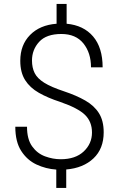

<svg xmlns="http://www.w3.org/2000/svg" viewBox="-20 -839 595 961"><path d="M440.4 -175.8Q440.4 -229.5 405.8 -263.7Q371.1 -297.9 280.8 -329.1Q219.2 -349.1 174.6 -374.5Q129.9 -399.9 105.7 -438.2Q81.5 -476.6 81.5 -534.7Q81.5 -614.3 130.6 -664.1Q179.7 -713.9 263.2 -720.2V-819.3H313.5V-720.2Q398.4 -712.4 446 -656.5Q493.7 -600.6 493.7 -502H435.5Q435.5 -574.2 397.5 -621.6Q359.4 -668.9 287.1 -668.9Q211.9 -668.9 176 -629.6Q140.1 -590.3 140.1 -536.1Q140.1 -500.5 153.3 -473.6Q166.5 -446.8 201.2 -425Q235.8 -403.3 300.8 -381.8Q362.3 -361.3 406.7 -335.9Q451.2 -310.5 475.1 -272.7Q499 -234.9 499 -176.8Q499 -94.7 448 -46.4Q397 2 311.5 9.3V101.6H261.7V9.8Q209.5 6.3 162.6 -15.6Q115.7 -37.6 86.2 -83.5Q56.6 -129.4 56.6 -204.6H115.2Q115.2 -142.1 140.9 -106.4Q166.5 -70.8 205.6 -56.4Q244.6 -42 283.7 -42Q357.9 -42 399.2 -81.1Q440.4 -120.1 440.4 -175.8Z"/></svg>

Font: Vazirmatn RD UI ExtraLight
Style: Regular
Weight: 200
Designer: Saber Rastikerdar
Foundry: Saber Rastikerdar
Version: Version 33.003